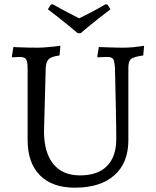

<svg xmlns="http://www.w3.org/2000/svg" viewBox="-20 -858 721 890"><path d="M327 12Q222 12 165 -45.5Q108 -103 108 -209V-540Q108 -572 101 -583Q94 -594 71 -594Q62 -594 49.5 -593Q37 -592 37 -592L35 -596L42 -640Q42 -640 62.5 -639Q83 -638 109.5 -637.5Q136 -637 155 -637Q171 -637 189.5 -638.5Q208 -640 224 -641.5Q240 -643 250 -644.5Q260 -646 260 -646L256 -601Q219 -596 206.5 -584.5Q194 -573 192 -544L184 -250Q184 -151 227 -98Q270 -45 351 -45Q433 -45 476 -88.5Q519 -132 519 -214Q519 -235 518.5 -274Q518 -313 517 -358.5Q516 -404 515 -445.5Q514 -487 513.5 -513.5Q513 -540 513 -540Q511 -575 504.5 -584.5Q498 -594 476 -594Q467 -594 450 -593Q433 -592 433 -592L431 -596L438 -640Q438 -640 450 -639.5Q462 -639 480 -638.5Q498 -638 517.5 -637.5Q537 -637 551 -637Q573 -637 595 -639Q617 -641 632.5 -643.5Q648 -646 648 -646L644 -601Q601 -595 588 -585Q575 -575 575 -544V-208Q575 -103 510 -45.5Q445 12 327 12ZM340 -704Q340 -704 328 -714.5Q316 -725 295.5 -741.5Q275 -758 250.5 -777.5Q226 -797 202 -815L216 -837L225 -838Q260 -818 293.5 -800.5Q327 -783 347 -773Q368 -783 400.5 -800Q433 -817 469 -838L478 -837L492 -815Q468 -797 443.5 -777.5Q419 -758 398.5 -741.5Q378 -725 366 -714.5Q354 -704 354 -704Z"/></svg>

Font: Alegreya
Style: Regular
Weight: 400
Designer: Juan Pablo del Peral
Foundry: Huerta Tipografica
Version: Version 2.009